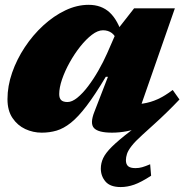

<svg xmlns="http://www.w3.org/2000/svg" viewBox="-20 -535 772 796"><path d="M724 -122.5Q698 -95 671 -68.8Q644 -42.5 619.5 -20.5L571 23.5Q540.5 51 525.8 70Q511 89 506.5 103Q502 117 502 129Q502 146 511.2 154Q520.5 162 541.5 162Q556.5 162 569.5 158.2Q582.5 154.5 602.5 146L606.5 193.5Q565 220.5 536.5 230.5Q508 240.5 480.5 240.5Q437 240.5 417.5 217.8Q398 195 398 164Q398 141.5 407.8 120.5Q417.5 99.5 444 73.2Q470.5 47 520 9L563 -24L572 -11.5Q538 3 506.2 9Q474.5 15 444.5 15Q387.5 15 369.8 -4Q352 -23 371.5 -72L427.5 -216.5H418.5Q374 -142 339 -96Q304 -50 273.8 -26Q243.5 -2 214.5 6.5Q185.5 15 153 15Q117 15 84.8 0Q52.5 -15 31.8 -45.8Q11 -76.5 11 -124Q11 -178 30.2 -233.5Q49.5 -289 82.8 -339.2Q116 -389.5 159.2 -429.2Q202.5 -469 250.8 -492Q299 -515 347.5 -515Q400.5 -515 434.8 -483.2Q469 -451.5 489.5 -383.5L471 -354.5Q459.5 -386 444 -397.8Q428.5 -409.5 407 -409.5Q385.5 -409.5 361 -390.8Q336.5 -372 312.5 -341.8Q288.5 -311.5 268.8 -276Q249 -240.5 237.2 -206Q225.5 -171.5 225.5 -145Q225.5 -127.5 233.8 -119.8Q242 -112 260 -112Q278.5 -112 300.8 -130Q323 -148 345.5 -177.8Q368 -207.5 388.2 -243Q408.5 -278.5 424 -313.5L467.5 -413L536 -500.5H705L543.5 -37.5L503.5 -101.5Q543 -101 573.8 -105.8Q604.5 -110.5 633.8 -123.8Q663 -137 696 -162Z"/></svg>

Font: Newsreader 9pt ExtraBold
Style: Italic
Weight: 800
Italic angle: -17°
Designer: Hugues Gentile
Foundry: Production Type
Version: Version 1.003